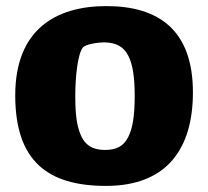

<svg xmlns="http://www.w3.org/2000/svg" viewBox="-20 -597 683 630"><path d="M328 13C531 13 613 -113 613 -294C613 -497 502 -577 329 -577C164 -577 30 -501 30 -284C30 -70 135 13 328 13ZM324 -105C286 -105 258 -119 243 -159C232 -186 227 -222 227 -282C227 -351 236 -422 252 -441C261 -452 300 -458 324 -458C361 -457 386 -444 401 -414C416 -385 422 -342 422 -282C422 -217 415 -175 401 -148C385 -115 359 -105 324 -105Z"/></svg>

Font: FilmFarsi_V5 Display
Style: Regular
Weight: 400
Designer: Borna Izadpanah
Foundry: Borna Izadpanah
Version: Version 1.000;PS 001.000;hotconv 1.0.88;makeotf.lib2.5.64775